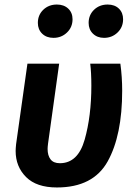

<svg xmlns="http://www.w3.org/2000/svg" viewBox="-20 -811 596 847"><path d="M519 -411Q519 -214 455 -99Q391 16 231 16Q141 16 95 -30Q49 -76 49 -145Q49 -155 51 -175L101 -530H241L192 -178Q190 -162 190 -154Q190 -125 203 -108Q216 -91 244 -91Q324 -91 353.5 -195Q383 -299 383 -433Q383 -490 378 -530H511Q519 -471 519 -411ZM147 -710Q147 -745 171 -768Q195 -791 231 -791Q262 -791 281 -773Q300 -755 300 -726Q300 -691 275.5 -667.5Q251 -644 216 -644Q185 -644 166 -662.5Q147 -681 147 -710ZM371 -710Q371 -745 395 -768Q419 -791 455 -791Q486 -791 504.5 -773Q523 -755 523 -726Q523 -691 498.5 -667.5Q474 -644 439 -644Q409 -644 390 -662.5Q371 -681 371 -710Z"/></svg>

Font: Fira Sans SemiBold
Style: Italic
Weight: 600
Italic angle: -8°
Designer: bBox Type GmbH & Carrois Corporate GbR & Edenspiekermann AG
Foundry: bBox Type GmbH & Carrois Corporate GbR & Edenspiekermann AG
Version: Version 4.301